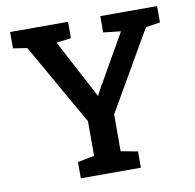

<svg xmlns="http://www.w3.org/2000/svg" viewBox="-79 -792 886 873"><g transform="rotate(-10 363.5 -355.5)"><path d="M224.6 0V-75.2L301.8 -89.8V-250L87.9 -625.5L23.4 -635.3V-710.9H291V-635.3L223.1 -626.5L355 -377.4L365.7 -356L367.7 -356.9L377.9 -377L520.5 -626.5L439.9 -635.3V-710.9H702.1V-635.3L635.7 -625.5L424.3 -259.8V-89.8L502 -75.2V0Z"/></g></svg>

Font: Roboto Slab Medium
Style: Regular
Weight: 500
Designer: Google
Version: Version 2.001; ttfautohint (v1.8.3)